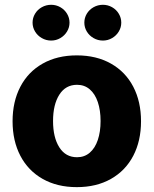

<svg xmlns="http://www.w3.org/2000/svg" viewBox="-20 -767 638 797"><path d="M32.2 -263.7Q32.2 -345.2 64.5 -407Q96.7 -468.8 157 -502.9Q217.3 -537.1 298.8 -537.1Q380.4 -537.1 440.7 -502.9Q501 -468.8 533.2 -407Q565.4 -345.2 565.4 -263.7Q565.4 -182.1 533.2 -120.4Q501 -58.6 440.7 -24.4Q380.4 9.8 298.8 9.8Q217.3 9.8 157 -24.4Q96.7 -58.6 64.5 -120.4Q32.2 -182.1 32.2 -263.7ZM397.5 -264.6Q397.5 -309.1 386 -343.3Q374.5 -377.4 352.5 -396.2Q330.6 -415 299.8 -415Q252.4 -415 226.3 -374Q200.2 -333 200.2 -264.6Q200.2 -196.3 226.3 -155.3Q252.4 -114.3 299.8 -114.3Q330.6 -114.3 352.5 -133.1Q374.5 -151.9 386 -186Q397.5 -220.2 397.5 -264.6ZM115.2 -672.9Q115.2 -692.9 125.5 -710Q135.7 -727.1 153.6 -737.1Q171.4 -747.1 192.4 -747.1Q212.9 -747.1 230.5 -737.1Q248 -727.1 258.3 -710Q268.6 -692.9 268.6 -672.9Q268.6 -653.3 258.3 -636.2Q248 -619.1 230.5 -608.9Q212.9 -598.6 192.4 -598.6Q171.4 -598.6 153.6 -608.9Q135.7 -619.1 125.5 -636.2Q115.2 -653.3 115.2 -672.9ZM330.1 -672.9Q330.1 -692.9 340.3 -710Q350.6 -727.1 368.4 -737.1Q386.2 -747.1 407.2 -747.1Q427.7 -747.1 445.3 -737.1Q462.9 -727.1 473.1 -710Q483.4 -692.9 483.4 -672.9Q483.4 -653.3 473.1 -636.2Q462.9 -619.1 445.3 -608.9Q427.7 -598.6 407.2 -598.6Q386.2 -598.6 368.4 -608.9Q350.6 -619.1 340.3 -636.2Q330.1 -653.3 330.1 -672.9Z"/></svg>

Font: Pretendard Std ExtraBold
Style: Regular
Weight: 800
Designer: Base glyphs from Inter by Rasmus Andersson; Hangeul glyphs from Noto Sans CJK(Source Han Sans) by Jang Soo-young and Kan
Foundry: Kil Hyung-jin
Version: Version 1.309